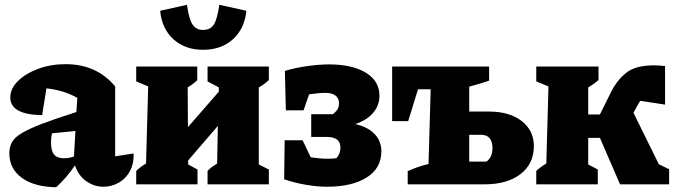

<svg xmlns="http://www.w3.org/2000/svg" viewBox="-20 -770 2827 802"><path d="M215 12Q124 11 71.5 -27Q19 -65 19 -130Q19 -156 30 -176Q41 -196 71 -214Q101 -232 156 -253Q211 -274 299 -302L303 -361Q248 -393 174 -401L156 -289Q23 -291 23 -363Q23 -400 55 -431.5Q87 -463 139.5 -482.5Q192 -502 254 -502Q384 -502 461 -409V-117L538 -129Q540 -89 524 -57.5Q508 -26 478 -8Q448 10 411 10Q375 10 342 -12Q309 -34 293 -79Q260 -30 215 12ZM193 -176Q193 -140 206 -124.5Q219 -109 246 -109Q268 -109 289 -116L295 -223L197 -213Q193 -194 193 -176Z M549 0V-56Q558 -65 568 -72.5Q578 -80 590 -87L599 -409L549 -430V-492H804V-435Q786 -418 764 -405L765 -239L894 -387V-405L847 -430V-492H1103V-436Q1088 -420 1061 -405V-83L1103 -62V0H847V-56Q855 -65 865.5 -72.5Q876 -80 887 -87L890 -244L766 -100V-83L805 -62V0ZM828 -562Q753 -562 704.5 -606Q656 -650 649 -725L761 -750Q769 -691 784 -668Q799 -645 828 -645Q859 -645 873.5 -668Q888 -691 896 -750L1009 -725Q1002 -651 953.5 -606.5Q905 -562 828 -562Z M1346 10Q1306 10 1258.5 2Q1211 -6 1167 -21L1169 -184H1244L1278 -113Q1318 -107 1347 -107Q1361 -107 1369.5 -107.5Q1378 -108 1386 -110Q1402 -128 1402 -153Q1402 -177 1387 -187.5Q1372 -198 1347 -198H1280V-293H1370Q1380 -300 1388 -310.5Q1396 -321 1396 -339Q1396 -360 1381 -371Q1366 -382 1340 -382Q1324 -382 1307.5 -380.5Q1291 -379 1271 -376L1248 -309H1174L1170 -474Q1218 -488 1267.5 -494.5Q1317 -501 1354 -501Q1451 -501 1508 -466.5Q1565 -432 1565 -370Q1565 -329 1538 -298Q1511 -267 1464 -252Q1518 -239 1545.5 -209.5Q1573 -180 1573 -138Q1573 -67 1511.5 -28.5Q1450 10 1346 10Z M1683 0V-55Q1705 -65 1725 -72Q1745 -79 1770 -85L1779 -397H1726L1685 -264H1618V-492H2023V-433Q2005 -427 1985.5 -421Q1966 -415 1940 -408V-304H2023Q2108 -304 2159 -264.5Q2210 -225 2210 -160Q2210 -86 2154.5 -43Q2099 0 2003 0ZM1940 -95H2012Q2037 -113 2037 -151Q2037 -207 1989 -207H1940Z M2220 0V-56Q2238 -73 2262 -87L2271 -409L2220 -430V-492H2480V-436Q2463 -420 2437 -405V-292H2486L2533 -387Q2558 -436 2596.5 -466.5Q2635 -497 2712 -497Q2733 -497 2758 -494V-333L2654 -349Q2651 -343 2647 -337L2626 -299L2732 -84L2775 -63V0H2570L2486 -194H2437V-83L2477 -62V0Z"/></svg>

Font: Piazzolla ExtraBold
Style: Regular
Weight: 800
Designer: Juan Pablo del Peral
Foundry: Huerta Tipografica
Version: Version 1.330